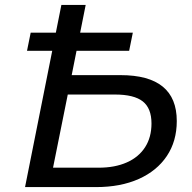

<svg xmlns="http://www.w3.org/2000/svg" viewBox="-20 -762 783 782"><path d="M82 0 230 -742H329L272 -456H471Q700 -456 700 -269Q700 -187 659.5 -126.5Q619 -66 545 -33Q471 0 371 0ZM196 -79H382Q448 -79 496.5 -100.5Q545 -122 571 -162.5Q597 -203 597 -259Q597 -321 561.5 -349Q526 -377 448 -377H256ZM90 -555 105 -629H521L506 -555Z"/></svg>

Font: MOST Montserrat Medium
Style: Italic
Weight: 500
Italic angle: -11.3°
Designer: Julieta Ulanovsky
Foundry: Julieta Ulanovsky
Version: Version 8.000;March 11, 2024;FontCreator 15.0.0.2926 64-bit